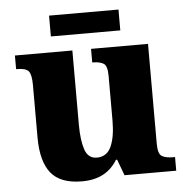

<svg xmlns="http://www.w3.org/2000/svg" viewBox="-51 -739 782 799"><g transform="rotate(-5 340.0 -339.5)"><path d="M260 10Q170 10 130.5 -39Q91 -88 91 -188V-407Q91 -450 79.5 -464.5Q68 -479 31 -479H27V-536H267V-226Q267 -162 280 -122.5Q293 -83 330 -83Q372 -83 390 -123Q408 -163 408 -231V-418Q408 -460 392 -469.5Q376 -479 349 -479H345V-536H583V-119Q583 -76 599.5 -66.5Q616 -57 644 -57H654V0H438L413 -67H408Q385 -29 348.5 -9.5Q312 10 260 10ZM183 -602V-689H473V-602Z"/></g></svg>

Font: Noto Serif ExtraBold
Style: Regular
Weight: 800
Designer: Monotype Design Team
Foundry: Monotype Imaging Inc.
Version: Version 2.014